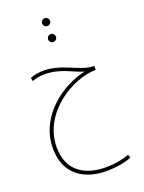

<svg xmlns="http://www.w3.org/2000/svg" viewBox="-188 -861 913 1218"><g transform="rotate(-20 268.0 -252.0)"><path d="M275 -722C289 -722 301 -734 301 -748C301 -763 289 -775 275 -775C260 -775 248 -763 248 -748C248 -734 260 -722 275 -722ZM276 -614C290 -614 302 -626 302 -640C302 -655 290 -667 276 -667C261 -667 249 -655 249 -640C249 -626 261 -614 276 -614ZM314 271C368 271 435 262 483 242L475 221C432 236 382 247 317 247C186 247 66 189 66 21C66 -207 307 -356 467 -356V-383H461C369 -384 281 -465 153 -465C123 -465 91 -460 63 -449L67 -426C94 -435 114 -441 150 -441C261 -441 328 -389 397 -370C247 -339 41 -202 41 20C41 198 166 271 314 271Z"/></g></svg>

Font: Noto Sans Arabic UI Cn Th
Style: Regular
Weight: 100
Width: 3
Designer: Monotype Design Team, Nadine Chahine and Nizar Qandah
Foundry: Monotype Imaging Inc.
Version: Version 2.010